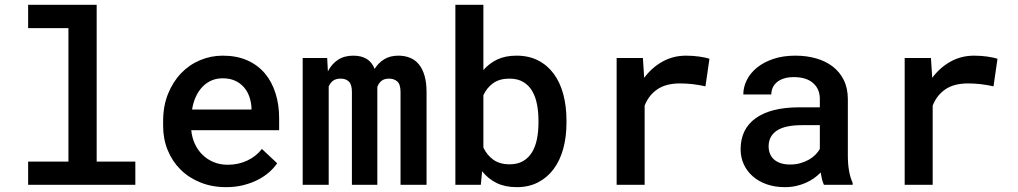

<svg xmlns="http://www.w3.org/2000/svg" viewBox="-20 -770 4241 800"><path d="M97.2 -750H382.8V-96.7H543.9V0H97.2V-96.7H265.1V-652.8H97.2Z M921.9 9.8Q863.3 9.8 814.9 -9.8Q766.6 -29.3 732.2 -63.5Q697.8 -97.7 678.7 -144.3Q659.7 -190.9 659.7 -245.1V-265.1Q659.7 -328.1 679.9 -378.4Q700.2 -428.7 734.1 -464.4Q768.1 -500 813.2 -519Q858.4 -538.1 908.2 -538.1Q965.8 -538.1 1009.8 -518.8Q1053.7 -499.5 1083.3 -464.6Q1112.8 -429.7 1127.9 -381.8Q1143.1 -334 1143.1 -276.9V-227.5H776.9Q779.8 -196.8 792 -170.4Q804.2 -144 824 -124.8Q843.8 -105.5 870.4 -94.5Q897 -83.5 928.7 -83.5Q973.1 -83.5 1010.5 -101.1Q1047.9 -118.7 1071.3 -149.4L1134.8 -89.8Q1122.1 -70.8 1102.1 -53Q1082 -35.2 1055.2 -21.2Q1028.3 -7.3 994.9 1.2Q961.4 9.8 921.9 9.8ZM907.7 -443.8Q883.3 -443.8 862.3 -435.1Q841.3 -426.3 824.7 -409.4Q808.1 -392.6 796.6 -368.4Q785.2 -344.2 780.3 -313.5H1027.8V-322.3Q1026.4 -345.7 1018.8 -367.4Q1011.2 -389.2 996.6 -406.2Q981.9 -423.3 959.7 -433.6Q937.5 -443.8 907.7 -443.8Z M1343.3 -528.3 1346.2 -472.7Q1361.8 -503.4 1388.2 -520.8Q1414.6 -538.1 1451.7 -538.1Q1485.4 -538.1 1507.6 -524.7Q1529.8 -511.2 1541 -482.9Q1556.6 -508.3 1581.1 -523.2Q1605.5 -538.1 1640.1 -538.1Q1666 -538.1 1687.7 -529.5Q1709.5 -521 1724.9 -502.4Q1740.2 -483.9 1748.8 -455.1Q1757.3 -426.3 1757.3 -385.7V0H1648.9V-386.7Q1648.9 -418.5 1635.5 -430.4Q1622.1 -442.4 1601.1 -442.4Q1581.1 -442.4 1569.3 -432.9Q1557.6 -423.3 1552.2 -407.7V0H1446.3V-386.7Q1446.3 -417.5 1433.8 -429.9Q1421.4 -442.4 1399.9 -442.4Q1379.4 -442.4 1367.7 -433.6Q1356 -424.8 1349.6 -409.7V0H1241.2V-528.3Z M2340.3 -258.3Q2340.3 -199.7 2326.9 -150.6Q2313.5 -101.6 2287.1 -65.9Q2260.7 -30.3 2222.2 -10.3Q2183.6 9.8 2133.3 9.8Q2085 9.8 2049.6 -7.3Q2014.2 -24.4 1988.8 -56.6L1983.4 0H1877.4V-750H1994.1V-478Q2019 -506.8 2052.7 -522.5Q2086.4 -538.1 2132.3 -538.1Q2183.1 -538.1 2221.9 -518.3Q2260.7 -498.5 2287.1 -462.9Q2313.5 -427.2 2326.9 -377.7Q2340.3 -328.1 2340.3 -268.6ZM2223.6 -268.6Q2223.6 -303.7 2217.5 -335.2Q2211.4 -366.7 2197.5 -390.6Q2183.6 -414.6 2160.2 -428.5Q2136.7 -442.4 2102.5 -442.4Q2061 -442.4 2034.7 -423.3Q2008.3 -404.3 1994.1 -373.5V-155.3Q2008.3 -124.5 2034.9 -105Q2061.5 -85.4 2103.5 -85.4Q2136.7 -85.4 2159.7 -98.9Q2182.6 -112.3 2196.8 -135.7Q2210.9 -159.2 2217.3 -190.7Q2223.6 -222.2 2223.6 -258.3Z M2838.9 -538.1Q2853 -538.1 2867.2 -537.1Q2881.3 -536.1 2894.3 -534.2Q2907.2 -532.2 2918 -530Q2928.7 -527.8 2936 -524.9L2919.4 -410.2Q2865.7 -422.4 2813.5 -422.4Q2754.9 -422.4 2719 -397.9Q2683.1 -373.5 2666 -330.1V0H2549.3V-528.3H2658.7L2664.1 -445.8Q2696.3 -488.8 2740.5 -513.4Q2784.7 -538.1 2838.9 -538.1Z M3413.1 0Q3408.2 -9.8 3405 -22.9Q3401.9 -36.1 3399.4 -51.3Q3387.2 -38.6 3371.8 -27.6Q3356.4 -16.6 3337.6 -8.3Q3318.8 0 3297.1 4.9Q3275.4 9.8 3250.5 9.8Q3208.5 9.8 3174.6 -2.2Q3140.6 -14.2 3116.5 -35.4Q3092.3 -56.6 3079.1 -85.4Q3065.9 -114.3 3065.9 -147.9Q3065.9 -232.9 3129.2 -277.8Q3192.4 -322.8 3310.5 -322.8H3396V-357.4Q3396 -399.4 3367.7 -424.1Q3339.4 -448.7 3287.6 -448.7Q3264.2 -448.7 3246.6 -443.1Q3229 -437.5 3217.3 -427.7Q3205.6 -418 3199.7 -404.8Q3193.8 -391.6 3193.8 -376.5H3077.1Q3077.1 -407.2 3091.6 -436.3Q3106 -465.3 3133.8 -488Q3161.6 -510.7 3201.9 -524.4Q3242.2 -538.1 3293.9 -538.1Q3340.8 -538.1 3380.9 -526.6Q3420.9 -515.1 3450.2 -492.4Q3479.5 -469.7 3496.1 -435.8Q3512.7 -401.9 3512.7 -356.4V-121.1Q3512.7 -86.4 3517.8 -57.9Q3522.9 -29.3 3532.7 -8.3V0ZM3272.5 -84.5Q3294.9 -84.5 3314.7 -90.1Q3334.5 -95.7 3350.3 -104.7Q3366.2 -113.8 3377.7 -125.5Q3389.2 -137.2 3396 -149.4V-248.5H3321.8Q3250.5 -248.5 3216.6 -225.6Q3182.6 -202.6 3182.6 -160.2Q3182.6 -144 3188 -130.1Q3193.4 -116.2 3204.3 -106.2Q3215.3 -96.2 3232.2 -90.3Q3249 -84.5 3272.5 -84.5Z M4039.1 -538.1Q4053.2 -538.1 4067.4 -537.1Q4081.5 -536.1 4094.5 -534.2Q4107.4 -532.2 4118.2 -530Q4128.9 -527.8 4136.2 -524.9L4119.6 -410.2Q4065.9 -422.4 4013.7 -422.4Q3955.1 -422.4 3919.2 -397.9Q3883.3 -373.5 3866.2 -330.1V0H3749.5V-528.3H3858.9L3864.3 -445.8Q3896.5 -488.8 3940.7 -513.4Q3984.9 -538.1 4039.1 -538.1Z"/></svg>

Font: Roboto Mono
Style: Regular
Weight: 500
Designer: Google
Version: Version 2.000986; 2015; ttfautohint (v1.3)